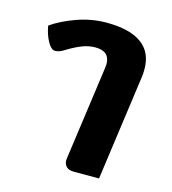

<svg xmlns="http://www.w3.org/2000/svg" viewBox="-92 -662 660 738"><g transform="rotate(15 238.0 -293.0)"><path d="M229 -36 230 -45 281 -412Q283 -426 283 -431Q283 -483 226 -483Q200 -483 175 -473.5Q150 -464 120 -446Q118 -445 110 -440Q102 -435 94 -432.5Q86 -430 78 -430Q63 -430 48.5 -456Q34 -482 28 -517Q66 -544 124 -565Q182 -586 243 -586Q335 -586 382 -552Q429 -518 429 -451Q429 -430 427 -419L369 0H267Q249 0 239 -9.5Q229 -19 229 -36Z"/></g></svg>

Font: Krub
Style: Bold Italic
Weight: 700
Italic angle: -8°
Designer: Ekaluck Peanpanawate
Foundry: Cadson Demak Co.,Ltd.
Version: Version 1.000; ttfautohint (v1.6)